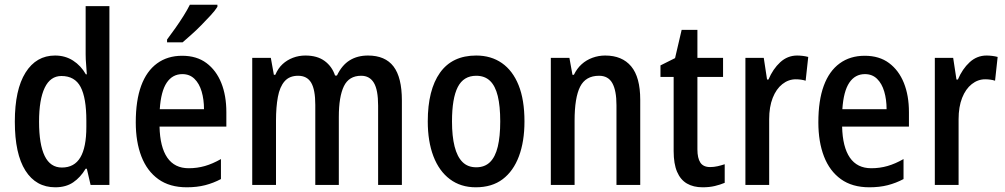

<svg xmlns="http://www.w3.org/2000/svg" viewBox="-20 -786 4273 816"><path d="M215 10Q133 10 88 -61Q43 -132 43 -269Q43 -405 88.5 -477.5Q134 -550 214 -550Q257 -550 290.5 -528.5Q324 -507 345 -470H349Q348 -491 346 -512.5Q344 -534 344 -555V-760H445V0H365L349 -69H344Q322 -32 291 -11Q260 10 215 10ZM243 -74Q296 -74 321.5 -117Q347 -160 347 -247V-273Q347 -370 322.5 -416.5Q298 -463 241 -463Q194 -463 170 -413Q146 -363 146 -269Q146 -172 170 -123Q194 -74 243 -74Z M754 -549Q816 -549 857.5 -518Q899 -487 920.5 -433.5Q942 -380 942 -309V-248H658Q660 -161 691 -116Q722 -71 782 -71Q818 -71 851 -80.5Q884 -90 919 -110V-25Q887 -8 852 1Q817 10 774 10Q701 10 653 -24.5Q605 -59 581 -121Q557 -183 557 -266Q557 -359 580 -421.5Q603 -484 647.5 -516.5Q692 -549 754 -549ZM755 -471Q713 -471 688.5 -434.5Q664 -398 659 -322H847Q847 -363 837 -397Q827 -431 806.5 -451Q786 -471 755 -471ZM904 -757Q894 -741 875.5 -721Q857 -701 836 -679.5Q815 -658 793.5 -639Q772 -620 756 -606H690V-618Q708 -642 726 -667.5Q744 -693 760 -718.5Q776 -744 787 -766H904Z M1544 -550Q1617 -550 1652.5 -503.5Q1688 -457 1688 -359V0H1587V-337Q1587 -404 1569 -434Q1551 -464 1515 -464Q1463 -464 1441.5 -419.5Q1420 -375 1420 -289V0H1320V-340Q1320 -405 1302.5 -434.5Q1285 -464 1247 -464Q1210 -464 1189.5 -440.5Q1169 -417 1161 -374Q1153 -331 1153 -274V0H1052V-540H1131L1144 -468H1150Q1162 -496 1181 -513.5Q1200 -531 1225 -540.5Q1250 -550 1278 -550Q1328 -550 1359.5 -527Q1391 -504 1404 -465H1412Q1433 -509 1466 -529.5Q1499 -550 1544 -550Z M2209 -270Q2209 -185 2185.5 -122Q2162 -59 2116.5 -24.5Q2071 10 2002 10Q1938 10 1892 -24.5Q1846 -59 1822 -122Q1798 -185 1798 -270Q1798 -404 1850 -477Q1902 -550 2004 -550Q2067 -550 2113 -518Q2159 -486 2184 -424Q2209 -362 2209 -270ZM1901 -270Q1901 -207 1912 -163.5Q1923 -120 1945.5 -97.5Q1968 -75 2004 -75Q2040 -75 2062.5 -97Q2085 -119 2095.5 -162.5Q2106 -206 2106 -270Q2106 -335 2095.5 -378Q2085 -421 2062.5 -442.5Q2040 -464 2004 -464Q1950 -464 1925.5 -416Q1901 -368 1901 -270Z M2552 -550Q2624 -550 2662.5 -504Q2701 -458 2701 -362V0H2600V-339Q2600 -401 2582.5 -432.5Q2565 -464 2526 -464Q2469 -464 2445.5 -417.5Q2422 -371 2422 -273V0H2321V-540H2400L2413 -468H2419Q2432 -495 2452 -513Q2472 -531 2498 -540.5Q2524 -550 2552 -550Z M2998 -76Q3014 -76 3029.5 -79.5Q3045 -83 3060 -88V-9Q3041 -1 3018 4.5Q2995 10 2966 10Q2927 10 2899.5 -6Q2872 -22 2857.5 -56Q2843 -90 2843 -144V-459H2787V-508L2849 -539L2877 -659H2944V-540H3053V-459H2944V-151Q2944 -114 2956.5 -95Q2969 -76 2998 -76Z M3368 -550Q3379 -550 3391.5 -548.5Q3404 -547 3415 -544L3404 -443Q3395 -446 3384 -447.5Q3373 -449 3362 -449Q3331 -449 3305 -428.5Q3279 -408 3264 -370Q3249 -332 3249 -279V0H3148V-540H3226L3240 -448H3246Q3265 -493 3296 -521.5Q3327 -550 3368 -550Z M3655 -549Q3717 -549 3758.5 -518Q3800 -487 3821.5 -433.5Q3843 -380 3843 -309V-248H3559Q3561 -161 3592 -116Q3623 -71 3683 -71Q3719 -71 3752 -80.5Q3785 -90 3820 -110V-25Q3788 -8 3753 1Q3718 10 3675 10Q3602 10 3554 -24.5Q3506 -59 3482 -121Q3458 -183 3458 -266Q3458 -359 3481 -421.5Q3504 -484 3548.5 -516.5Q3593 -549 3655 -549ZM3656 -471Q3614 -471 3589.5 -434.5Q3565 -398 3560 -322H3748Q3748 -363 3738 -397Q3728 -431 3707.5 -451Q3687 -471 3656 -471Z M4173 -550Q4184 -550 4196.5 -548.5Q4209 -547 4220 -544L4209 -443Q4200 -446 4189 -447.5Q4178 -449 4167 -449Q4136 -449 4110 -428.5Q4084 -408 4069 -370Q4054 -332 4054 -279V0H3953V-540H4031L4045 -448H4051Q4070 -493 4101 -521.5Q4132 -550 4173 -550Z"/></svg>

Font: Noto Sans Bengali Condensed Medium
Style: Regular
Weight: 500
Width: 3
Designer: Jelle Bosma - Monotype Design Team
Foundry: Monotype Imaging Inc.
Version: Version 2.003